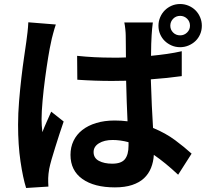

<svg xmlns="http://www.w3.org/2000/svg" viewBox="-20 -880 1040 956"><path d="M258 -758Q255 -750 251.5 -738Q248 -726 244.5 -713Q241 -700 238 -688Q235 -676 234 -669Q228 -644 220 -595Q212 -546 204.5 -490Q197 -434 192 -378.5Q187 -323 187 -286Q187 -272 188 -255Q189 -238 191 -222Q201 -248 212.5 -273.5Q224 -299 235 -324L297 -275Q286 -244 275.5 -211Q265 -178 255 -146.5Q245 -115 237 -87Q229 -59 225 -39Q223 -28 221.5 -14.5Q220 -1 220 7Q220 15 220 26.5Q220 38 221 49L110 56Q94 5 82 -76.5Q70 -158 70 -259Q70 -315 75 -376Q80 -437 86.5 -493Q93 -549 100 -596Q107 -643 111 -672Q114 -693 117 -719.5Q120 -746 121 -769ZM620 -172Q579 -183 541 -183Q499 -183 472.5 -166.5Q446 -150 446 -123Q446 -93 472.5 -79Q499 -65 539 -65Q584 -65 602 -87.5Q620 -110 620 -155ZM885 -501Q850 -496 811 -492Q772 -488 731 -485Q733 -413 736 -353.5Q739 -294 742 -243Q805 -217 852 -182Q899 -147 934 -115L867 -10Q803 -70 746 -109Q744 -74 732 -44Q720 -14 697 7.5Q674 29 638 41Q602 53 552 53Q449 53 390 11Q331 -31 331 -109Q331 -147 346 -178.5Q361 -210 389.5 -232.5Q418 -255 459 -267.5Q500 -280 551 -280Q568 -280 584 -279Q600 -278 615 -276Q613 -322 611 -373.5Q609 -425 608 -478Q590 -478 572.5 -477.5Q555 -477 538 -477Q452 -477 365 -483L364 -602Q449 -593 538 -593Q555 -593 572.5 -593Q590 -593 607 -594Q607 -630 606.5 -658.5Q606 -687 606 -703Q606 -715 604 -734.5Q602 -754 599 -768H741Q739 -754 737.5 -737.5Q736 -721 735 -705Q734 -688 733 -661.5Q732 -635 732 -602Q773 -606 811.5 -611.5Q850 -617 885 -625ZM877 -704Q897 -704 911.5 -718Q926 -732 926 -752Q926 -773 911.5 -787Q897 -801 877 -801Q856 -801 842 -786.5Q828 -772 828 -752Q828 -732 842 -718Q856 -704 877 -704ZM877 -860Q899 -860 919 -851.5Q939 -843 953.5 -828.5Q968 -814 976.5 -794Q985 -774 985 -752Q985 -729 976.5 -709.5Q968 -690 953.5 -676Q939 -662 919 -653.5Q899 -645 877 -645Q854 -645 834.5 -653.5Q815 -662 800.5 -676Q786 -690 777.5 -709.5Q769 -729 769 -752Q769 -774 777.5 -794Q786 -814 800.5 -828.5Q815 -843 834.5 -851.5Q854 -860 877 -860Z"/></svg>

Font: SpoqaHanSans-Bold
Style: Regular
Weight: 700
Designer: [Spoqa Han Sans] Dong-huui Kim \uAE40 \uB3D9 \uD718   [Noto Sans] Ryoko NISHIZUKA \u897F \u585A \u6DBC \u5B50  (kana & i
Foundry: Spoqa (http://www.spoqa-han-sans.com)
Version: Version 2.000